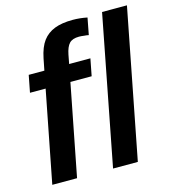

<svg xmlns="http://www.w3.org/2000/svg" viewBox="-108 -814 809 903"><g transform="rotate(-15 296.5 -362.5)"><path d="M242.7 -445.3 155.8 0H35.2L122.1 -445.3H45.9L62 -528.3H138.2L149.4 -585Q160.2 -638.2 182.1 -667.5Q204.1 -696.8 239.7 -710.7Q275.4 -724.6 328.6 -724.6Q363.3 -724.6 398.9 -717.3L383.3 -635.7Q379.4 -636.7 373.3 -637.5Q367.2 -638.2 360.4 -638.7Q354.5 -639.6 348.4 -640.1Q342.3 -640.6 336.9 -640.6Q304.7 -640.6 289.6 -624.8Q274.4 -608.9 267.1 -571.8L258.8 -528.3H362.3L346.2 -445.3ZM592.8 -724.6 451.7 0H331.1L471.7 -724.6Z"/></g></svg>

Font: Arimo SemiBold
Style: Italic
Weight: 600
Italic angle: -12°
Version: Version 1.33